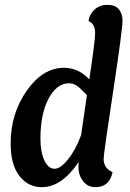

<svg xmlns="http://www.w3.org/2000/svg" viewBox="-20 -763 537 793"><path d="M349 -435Q373 -598 373 -626Q373 -664 346 -676Q348 -702 369.5 -722.5Q391 -743 424 -743Q456 -743 471 -724.5Q486 -706 486 -679Q486 -640 447 -383.5Q408 -127 408 -107Q408 -68 445 -52Q432 10 374 10Q342 10 323 -15Q304 -40 304 -71Q304 -84 305 -94Q235 10 153 10Q96 10 60 -36.5Q24 -83 24 -170Q24 -294 90.5 -388.5Q157 -483 244 -483Q304 -483 349 -435ZM315 -205 339 -370Q311 -400 296.5 -409.5Q282 -419 265 -419Q214 -419 180.5 -355.5Q147 -292 147 -191Q147 -136 163 -101Q179 -66 206 -66Q230 -66 261.5 -105.5Q293 -145 315 -205Z"/></svg>

Font: Overlock
Style: Bold Italic
Weight: 700
Designer: Dario Muhafara
Foundry: Dario Manuel Muhafara
Version: Version 1.002